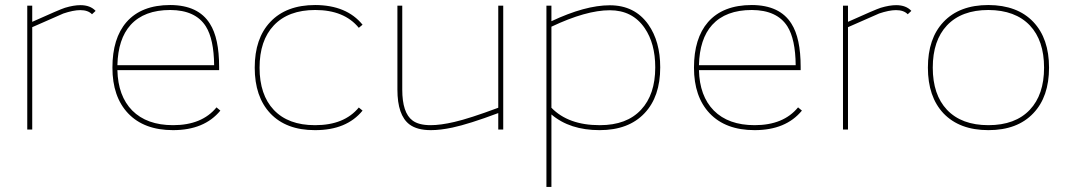

<svg xmlns="http://www.w3.org/2000/svg" viewBox="-20 -508 4210 753"><path d="M86.9 -485.8H106.4V-422.4Q214.8 -471.2 234.9 -477.5Q269 -487.8 295.4 -487.8Q334 -487.8 355 -465.3L340.8 -452.1Q325.2 -468.3 294.9 -468.3Q267.6 -468.3 227.1 -454.6H227.5Q227.5 -454.1 106.4 -401.4V0H86.9Z M819.8 -252.4Q818.8 -354.5 787.1 -404.8Q746.6 -468.3 647.9 -468.8Q545.4 -468.8 492.2 -410.2Q442.9 -355.5 440.4 -252.4ZM498.5 -74.7Q555.7 -17.1 658.7 -17.1Q772 -17.1 829.1 -86.9L844.2 -74.2Q781.2 2.4 658.7 2.4Q544.9 2.4 482.4 -63.5Q420.9 -128.4 420.9 -242.7Q420.9 -357.9 476.1 -421.4Q534.7 -488.3 647.9 -488.3Q757.8 -487.8 803.2 -415Q839.4 -358.4 839.4 -245.6V-232.9H440.4Q442.9 -131.3 498.5 -74.7Z M1216.3 2.4H1214.8Q1102.1 2.4 1040 -63.5Q979 -128.4 979 -242.7Q979 -357.4 1040 -421.9Q1102.5 -488.3 1216.3 -488.3Q1339.4 -487.8 1401.9 -411.1L1387.2 -398.9Q1330.1 -468.8 1216.3 -468.8Q1110.8 -468.8 1053.7 -408.2Q998 -349.1 998 -242.7Q998 -136.2 1053.7 -77.1Q1110.4 -17.1 1214.8 -17.1H1216.3Q1330.1 -17.1 1387.2 -86.4L1401.9 -74.2Q1339.4 2.4 1216.3 2.4Z M1934.1 -485.8H1953.6V0H1934.1V-64.5Q1819.3 -21.5 1754.9 -7.8Q1707 2.4 1669.9 2.4Q1615.7 2.4 1585.9 -20Q1538.6 -55.7 1538.6 -156.7V-485.8H1557.6V-156.7Q1557.6 -65.4 1597.7 -35.6Q1622.1 -17.1 1668.9 -17.1Q1708 -17.1 1762.2 -29.8Q1821.8 -43.5 1934.1 -85.4Z M2142.6 -85.4Q2209 -17.1 2331.5 -17.1H2333Q2438 -17.1 2494.1 -77.6Q2549.8 -137.2 2549.8 -243.7Q2549.8 -337.4 2508.3 -397.9Q2460.4 -467.8 2371.6 -467.8Q2278.8 -467.8 2142.6 -403.3ZM2142.6 -485.8V-424.8Q2274.9 -487.3 2371.6 -487.3Q2469.2 -487.3 2522.5 -412.1Q2569.3 -345.7 2569.3 -243.7Q2569.3 -128.9 2507.8 -64Q2445.3 2.4 2331.5 2.4Q2214.8 2.4 2142.6 -59.1V225.1H2123V-485.8Z M3100.6 -252.4Q3099.6 -354.5 3067.9 -404.8Q3027.3 -468.3 2928.7 -468.8Q2826.2 -468.8 2772.9 -410.2Q2723.6 -355.5 2721.2 -252.4ZM2779.3 -74.7Q2836.4 -17.1 2939.5 -17.1Q3052.7 -17.1 3109.9 -86.9L3125 -74.2Q3062 2.4 2939.5 2.4Q2825.7 2.4 2763.2 -63.5Q2701.7 -128.4 2701.7 -242.7Q2701.7 -357.9 2756.8 -421.4Q2815.4 -488.3 2928.7 -488.3Q3038.6 -487.8 3084 -415Q3120.1 -358.4 3120.1 -245.6V-232.9H2721.2Q2723.6 -131.3 2779.3 -74.7Z M3286.1 -485.8H3305.7V-422.4Q3414.1 -471.2 3434.1 -477.5Q3468.3 -487.8 3494.6 -487.8Q3533.2 -487.8 3554.2 -465.3L3540 -452.1Q3524.4 -468.3 3494.1 -468.3Q3466.8 -468.3 3426.3 -454.6H3426.8Q3426.8 -454.1 3305.7 -401.4V0H3286.1Z M3680.2 -421.9Q3742.7 -488.3 3856.4 -488.3Q3970.2 -487.8 4032.7 -421.9Q4094.2 -356.9 4094.2 -242.7Q4094.2 -128.4 4032.7 -64Q3970.2 2.4 3856.4 2.4Q3743.2 2.4 3680.2 -63.5Q3619.1 -128.4 3619.1 -242.7Q3619.1 -357.4 3680.2 -421.9ZM3693.8 -77.6Q3751 -17.1 3856.4 -17.1Q3961.9 -17.1 4019 -77.6Q4074.7 -136.7 4074.7 -242.7Q4074.7 -349.1 4019 -408.2Q3961.9 -468.3 3856.4 -468.8Q3751 -468.8 3693.8 -408.2Q3638.2 -349.1 3638.2 -242.7Q3638.2 -136.7 3693.8 -77.6Z"/></svg>

Font: Fortheenas_01
Style: Regular
Weight: 100
Designer: Situjuh Nazara
Version: Version 1.10 September 8, 2014